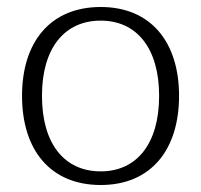

<svg xmlns="http://www.w3.org/2000/svg" viewBox="-20 -518 575 549"><path d="M268 11C411 11 492 -89 492 -244C492 -398 411 -498 268 -498C124 -498 43 -398 43 -244C43 -89 124 11 268 11ZM268 -28C164 -28 100 -107 100 -244C100 -380 164 -459 268 -459C371 -459 435 -380 435 -244C435 -107 371 -28 268 -28Z"/></svg>

Font: Maitree Light
Style: Regular
Weight: 300
Designer: CadsonDemak Team
Foundry: CadsonDemak
Version: Version 1.000;PS 001.000;hotconv 1.0.88;makeotf.lib2.5.64775